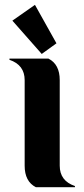

<svg xmlns="http://www.w3.org/2000/svg" viewBox="-20 -782 352 802"><path d="M129.9 0Q83 -23.9 83 -89.8V-447.3Q83 -510.7 19.5 -532.2V-537.1H182.6Q229.5 -513.2 229.5 -447.3V-89.8Q229.5 -26.4 293 -4.9V0ZM126 -761.7 215.8 -601.1 154.3 -556.6 31.7 -695.8Z"/></svg>

Font: Berenika
Style: Bold
Weight: 700
Designer: Wojciech Kalinowski "wmk69" (wmk69@o2.pl)
Foundry: Wojciech Kalinowski "wmk69" (wmk69@o2.pl)
Version: Version 3.1.0; 2021-05-14